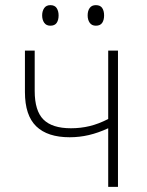

<svg xmlns="http://www.w3.org/2000/svg" viewBox="-20 -727 570 747"><path d="M401 0V-228Q362 -210 325.5 -201.5Q289 -193 251 -193Q165 -193 121 -235.5Q77 -278 77 -369V-530H115V-373Q115 -296 149 -262Q183 -228 256 -228Q294 -228 329 -236.5Q364 -245 401 -264V-530H439V0ZM353 -627Q337 -627 329 -638.5Q321 -650 321 -667Q321 -685 329 -696Q337 -707 353 -707Q370 -707 377.5 -696Q385 -685 385 -667Q385 -649 377.5 -638Q370 -627 353 -627ZM176 -627Q160 -627 152 -638.5Q144 -650 144 -667Q144 -684 152 -695.5Q160 -707 176 -707Q193 -707 200.5 -695.5Q208 -684 208 -667Q208 -649 200.5 -638Q193 -627 176 -627Z"/></svg>

Font: Noto Sans Mono Condensed ExtraLight
Style: Regular
Weight: 200
Width: 3
Designer: Monotype Design Team
Foundry: Monotype Imaging Inc.
Version: Version 2.014; ttfautohint (v1.8.4.7-5d5b)